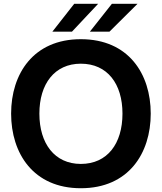

<svg xmlns="http://www.w3.org/2000/svg" viewBox="-20 -985 860 1019"><path d="M409 14C662 14 780 -171 780 -382C780 -593 662 -777 409 -777C157 -777 39 -593 39 -382C39 -171 157 14 409 14ZM189 -382C189 -540 270 -647 409 -647C550 -647 630 -540 630 -382C630 -223 550 -115 409 -115C270 -115 189 -223 189 -382ZM258 -817H362L501 -965H374ZM457 -817H561L710 -965H574Z"/></svg>

Font: Swile Sans
Style: Bold
Weight: 700
Designer: Lord
Foundry: Lord
Version: Version 1.477;FEAKit 1.0